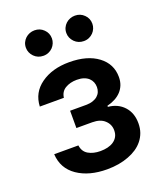

<svg xmlns="http://www.w3.org/2000/svg" viewBox="-142 -851 800 951"><g transform="rotate(-20 258.0 -375.0)"><path d="M257.8 10.7Q163 10.7 101.6 -31.2Q40.1 -73.5 35.9 -149.5H163.4Q167.6 -116.1 193.5 -100.9Q219.5 -85.6 257.1 -85.6Q277.3 -85.6 295.3 -89.8Q313.2 -94.1 326.7 -103.2Q340.2 -112.2 348 -126.1Q355.8 -139.9 355.8 -159.4Q355.8 -190.7 332.7 -212Q310 -233.7 267 -233.7H183.6V-324.9H267Q288 -324.9 303.4 -330.1Q318.9 -335.2 329 -344.1Q339.1 -353 343.9 -364.7Q348.7 -376.4 348.7 -389.9Q348.7 -403.8 343.8 -416Q338.8 -428.3 328.7 -437.7Q318.5 -447.1 303.1 -452.4Q287.6 -457.7 266.7 -457.7Q231.2 -457.7 205.3 -442.1Q180.4 -426.8 176.5 -395.6H49.7Q52.9 -468.4 111.9 -510.3Q171.2 -552.6 260.7 -552.6Q356.2 -552.6 412.3 -510.3Q468 -468.4 468 -399.5Q468 -376.8 460.8 -358.1Q453.5 -339.5 440.2 -325.1Q426.8 -310.7 408 -300.6Q389.2 -290.5 365.8 -284.8V-279.1Q417.6 -274.1 448.9 -240.1Q480.5 -205.6 480.5 -151.3Q480.5 -124.6 472.7 -102.6Q464.8 -80.6 450.5 -62.7Q436.1 -44.7 416.2 -31.2Q396.3 -17.8 372.5 -8.9Q322.4 10.7 257.8 10.7ZM153.4 -625.7Q124.3 -625.7 104.4 -645.6Q84.5 -666.2 84.5 -692.5Q84.5 -707.7 90.2 -720Q95.9 -732.2 105.5 -741.1Q115.1 -750 127.5 -754.8Q139.9 -759.6 153.4 -759.6Q182.2 -759.6 201.7 -740.1Q221.6 -720.9 221.6 -692.5Q221.6 -679.7 216.6 -667.6Q211.6 -655.5 202.8 -646.3Q193.9 -637.1 181.3 -631.4Q168.7 -625.7 153.4 -625.7ZM366.5 -625.7Q337.4 -625.7 317.5 -645.6Q297.6 -666.2 297.6 -692.5Q297.6 -707.7 303.3 -720Q308.9 -732.2 318.5 -741.1Q328.1 -750 340.6 -754.8Q353 -759.6 366.5 -759.6Q395.2 -759.6 414.8 -740.1Q434.7 -720.9 434.7 -692.5Q434.7 -679.7 429.7 -667.6Q424.7 -655.5 415.8 -646.3Q407 -637.1 394.4 -631.4Q381.7 -625.7 366.5 -625.7Z"/></g></svg>

Font: Linik Sans SemiBold
Style: Regular
Weight: 600
Designer: Fonts by Rasmus Andersson / Changes by Cristiano Sobral with parts from Marc Monis
Foundry: rsms
Version: Version 3.020; ttfautohint (v1.6)